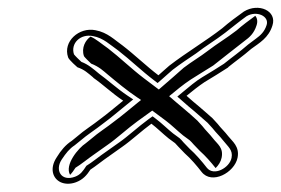

<svg xmlns="http://www.w3.org/2000/svg" viewBox="-20 -553 707 483"><path d="M173.4 -209.2 160.5 -198.7C145.2 -188.8 133.2 -174.6 123 -157.8C104 -129.5 112.5 -104 132.6 -94.6C143.1 -89.8 156.7 -89.2 171.1 -94.5C188.7 -101.1 198.6 -112.6 207.4 -126.3C213.1 -130 221.1 -135.6 229 -141.7C246.1 -154.9 266.2 -168.1 287.1 -183.4C309.8 -199.1 337.5 -224.9 360.9 -241.8C374.1 -231.9 390.3 -215.9 404.2 -204.8L420.4 -192.9C422.5 -190.9 426 -187.2 429.1 -183.5L444.8 -167.2C460.1 -153.8 475.6 -135.5 487 -120.7C512.6 -87.5 570 -118.6 577.6 -156.2C583.3 -184.7 564 -197.7 554.3 -210.3C545.1 -222.3 535.9 -230.4 527.4 -241.5L514.4 -255.7C511.7 -258.5 480.7 -285.1 480.7 -285.1C470.7 -293.2 460.5 -302.1 449.3 -312C461.7 -322.3 481.1 -337.6 494.2 -346.2C517.1 -359.9 533.7 -370.4 553.9 -383.3L554.5 -384.4C574.3 -400.4 590.1 -411 612.1 -430.1C632.7 -445.2 655.7 -457.7 665.3 -488.7C677.6 -525.8 630.5 -546.6 593.6 -524C578.5 -513.3 555.1 -496.1 538.9 -481.8C497.4 -449.6 450.4 -422 406 -387.9C394.9 -378.5 388 -371.8 378.5 -363.6C347.9 -386.8 319 -415.1 287.9 -438.9C269 -451.9 250.8 -471.4 220.1 -477C179.3 -485.3 137.4 -448.8 151.4 -408.6C153.5 -402.1 174.7 -383.8 174.7 -383.8C192.7 -377.6 200.9 -369.4 214.7 -357.9L214.8 -357.3C238.9 -340.6 261.8 -318.4 289.9 -299.7C271.7 -285.1 249.8 -266.4 233.3 -254.4C213.3 -238.4 192.3 -225.8 173.4 -209.2ZM229.4 -367.4C215.7 -378.9 201.9 -391 184.8 -397.3C179.8 -401.7 168 -413.4 166.1 -416.3C157 -443.7 182.1 -468.7 214 -462.2C240.4 -457.4 257.1 -440 277.1 -426.2C308.3 -402.1 336 -374.8 367.5 -351L376.5 -344.1L387.1 -353.4C397 -361.9 404.4 -369 414.1 -377.2C434.7 -393 454.4 -405.9 473.1 -418.5C498.5 -438.2 521.4 -451.3 546.7 -470.8C562.4 -483 586.2 -502.3 600.1 -512.1C625.6 -527.3 658 -512.3 650.7 -490C645.5 -473.4 635.4 -464.1 623.8 -455.7C618.1 -451.6 611.5 -446.3 604.1 -440.9C581.9 -421.6 565.3 -410.3 543.4 -392.6C526.1 -381.5 509.4 -371 488.5 -358.6C473.5 -349.7 453.8 -333.1 441 -322.4L426.1 -310L437.7 -299.9C448.8 -290 459.3 -280.9 469.3 -272.8C469.3 -272.8 500.3 -245.9 502.1 -244.2L514.6 -230.5C524.5 -217.8 532.7 -210.8 541.3 -199.7C553.3 -184.1 566.5 -175.9 562.5 -155.8C557.4 -130.5 517.5 -108.7 500.1 -131.3C488.5 -146.4 472.2 -165.4 456.8 -179L441.7 -194.7C437.1 -200.2 435 -202.3 431.8 -205.3L415.3 -217.4C402.4 -227.6 386 -243.9 371.8 -254.4L363.8 -260.4L353.7 -253.1C328.6 -234.9 301.2 -209.5 280.1 -194.9C259.1 -179.5 239.4 -166.7 221.2 -152.6C211.8 -145.3 204.8 -140.7 197.3 -135.9C188.5 -122.2 182.3 -113.5 168.7 -108.4C133.6 -95.4 117.6 -125.3 135.3 -151.8C146 -167.8 154.7 -178.9 167.7 -187.4L181.8 -198.8C198.8 -213.7 220.1 -226.8 241 -243.4C259.5 -256.9 280.1 -274.7 297.9 -289L315.1 -302.9L300.4 -312.7C275.5 -329.3 248.2 -354.1 229.4 -367.4ZM156.3 -113.1C160.8 -117.6 165.6 -124.3 169.9 -131C176.9 -135.4 183.9 -140.1 193.1 -147.2C211.3 -161.3 231 -174.2 251.9 -189.5C273.1 -204.1 300.5 -229.6 325.5 -247.7L363 -274.8L397.1 -249.4C411.7 -238.5 427.4 -222.9 440.6 -212.3L457.2 -200.1C460.3 -197.2 463.4 -194 467.3 -189.4L482.4 -173.7C497 -160.7 510.9 -144.8 522.4 -130.2C529.4 -136.9 535.6 -146.3 537.5 -156.1C542.7 -181.7 527.1 -190.2 515.7 -205C507.2 -216.1 498.2 -223.9 489 -235.9L476.5 -249.6C451 -273.3 430.7 -288.8 405.5 -311C421.3 -324.1 441.5 -340.9 459.7 -352.8C480.9 -366.6 497.2 -375.8 516.3 -388.1C542.1 -408.9 568.2 -428.6 595.3 -450.1C607.4 -458.8 619.2 -469.2 625.4 -489.2C628.9 -499.6 626.7 -507.8 622.3 -513.3C608.2 -503.1 588.5 -488.4 575.3 -476.6C550.1 -457.1 527.2 -443.9 501.7 -424.3C483.8 -410.4 462.3 -398 442.2 -382.6C432.2 -374.1 425 -367.2 415.1 -358.7L379.5 -327.8L342.2 -356C310.5 -380 281.9 -408.1 251.9 -431.2C236.4 -441.9 221 -455.5 207.8 -460.9C195.7 -452.7 183.8 -433.1 191.3 -411.6C192.2 -409.8 203.5 -398.1 209.2 -393C230.1 -384.7 239.4 -375.1 251.6 -365C273.7 -346.6 299.5 -325.1 325.3 -307.9L334.9 -301.5L326 -294.4C308.2 -280.1 286.7 -261.6 269.1 -248.8C248.3 -232.2 227.5 -219.6 209.9 -204.1L195.8 -192.7C177 -180.5 141.9 -138.5 156.3 -113.1Z"/></svg>

Font: HoneyBee
Style: BlurIt
Weight: 700
Foundry: Cannot Into Space Fonts
Version: Version 0.89